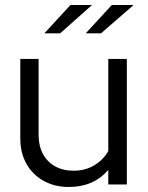

<svg xmlns="http://www.w3.org/2000/svg" viewBox="-20 -736 589 766"><path d="M255 10Q198 10 154 -14.5Q110 -39 85.5 -82.5Q61 -126 61 -184V-501H134V-199Q134 -132 172 -93.5Q210 -55 274 -55Q319 -55 354.5 -75.5Q390 -96 412 -133V-501H486V0H412V-58Q353 10 255 10ZM157 -603 261 -716H347L220 -603ZM322 -603 426 -716H513L383 -603Z"/></svg>

Font: Red Hat Display Variable
Style: Regular
Weight: 400
Designer: Pentagram, MCKL
Foundry: Pentagram, MCKL
Version: Version 1.021